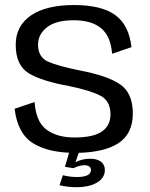

<svg xmlns="http://www.w3.org/2000/svg" viewBox="-20 -618 611 782"><path d="M293 144.5C351 144.5 407 122.5 407 75C407 43 382 28.5 347.5 28.5C323.5 28.5 301 34.5 287.5 43L300.5 4.5C370.5 2.5 423.5 -10 461 -34C501 -59.5 521 -100.5 521 -156C521 -211.5 503.5 -251 469 -274.5C435 -298 379.5 -317 303 -331.5C246.5 -343 204.5 -354.5 176.5 -366.5C149 -378.5 135 -402 135 -436C135 -464.5 147 -488 171.5 -507C196 -526 232 -535.5 280 -535.5C329 -535.5 366.5 -524.5 392.5 -502.5C418.5 -480.5 433 -446 436.5 -399L515.5 -426C508.5 -486.5 486.5 -530 449 -557C411.5 -584 356 -597.5 281.5 -597.5C206.5 -597.5 148 -583.5 106.5 -555.5C65 -527 44 -487.5 44 -435.5C44 -380.5 61.5 -342.5 95.5 -320.5C130 -299 185 -281.5 261 -267.5C320 -255.5 363 -242 389.5 -228C416.5 -214 430 -188.5 430 -152C430 -121.5 418 -98 394.5 -82C371 -66 334 -58 282.5 -58C236.5 -58 198.5 -68.5 169.5 -90C140.5 -111.5 124.5 -149 121 -202.5L39.5 -175C47.5 -108.5 72 -61.5 114 -35C151.5 -11.5 201 1.5 261.5 4L244.5 61.5L279.5 67C292 60.5 309 55 323.5 55C339.5 55 350.5 61 350.5 74C350.5 93 331.5 103 293.5 103C270.5 103 250.5 99.5 236 95.5L222.5 136.5C243.5 141.5 268 144.5 293 144.5Z"/></svg>

Font: Anybody
Style: Regular
Weight: 400
Designer: Tyler Finck
Foundry: Etcetera Type Company
Version: Version 1.110